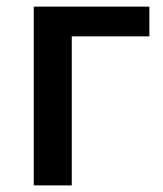

<svg xmlns="http://www.w3.org/2000/svg" viewBox="-20 -560 493 580"><path d="M431.2 -540V-450.2H196.8V0H82V-540Z"/></svg>

Font: OpenSans-Semibold
Style: Regular
Weight: 600
Foundry: Ascender Corporation
Version: Version 1.10